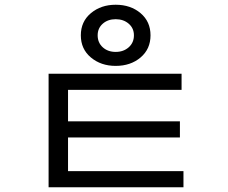

<svg xmlns="http://www.w3.org/2000/svg" viewBox="-20 -722 960 810"><path d="M468 -702Q531 -702 573 -666.5Q615 -631 615 -573Q615 -515 573 -479.5Q531 -444 468 -444Q406 -444 363.5 -479.5Q321 -515 321 -573Q321 -631 363.5 -666.5Q406 -702 468 -702ZM468 -641Q435 -641 413.5 -622Q392 -603 392 -573Q392 -542 413.5 -522.5Q435 -503 468 -503Q501 -503 523 -522.5Q545 -542 545 -573Q545 -603 523 -622Q501 -641 468 -641ZM185 -411H746V-343H267V35H185ZM185 0H754V68H185ZM204 -210H739V-142H204Z"/></svg>

Font: hexukorean05
Style: Book
Weight: 400
Designer: Jelle Bosma - Monotype Design Team
Foundry: Monotype Imaging Inc.
Version: Version 2.003